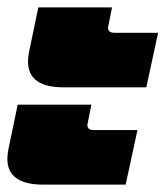

<svg xmlns="http://www.w3.org/2000/svg" viewBox="-35 -532 449 521"><path d="M41 -365Q41 -377 44 -392L69 -512H269L259 -462L258 -457Q258 -443 276 -443H394L362 -295H138Q41 -295 41 -365ZM-15 -101Q-15 -113 -12 -128L13 -248H213L203 -198L202 -193Q202 -179 220 -179H338L306 -31H82Q-15 -31 -15 -101Z"/></svg>

Font: Prompt Black
Style: Italic
Weight: 900
Italic angle: -12°
Designer: Katatrad Team
Foundry: CadsonDemak
Version: Version 1.001